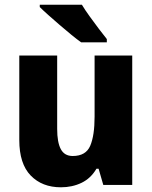

<svg xmlns="http://www.w3.org/2000/svg" viewBox="-20 -786 646 816"><path d="M542 -550V0H419L399 -69H390Q366 -28 326.5 -9Q287 10 239 10Q159 10 110.5 -40Q62 -90 62 -191V-550H223V-238Q223 -181 238.5 -152Q254 -123 289 -123Q345 -123 363.5 -166.5Q382 -210 382 -290V-550ZM328 -766Q341 -744 361 -716.5Q381 -689 400.5 -663Q420 -637 434 -620V-606H325Q308 -618 283.5 -638Q259 -658 233.5 -680Q208 -702 185.5 -722Q163 -742 149 -756V-766Z"/></svg>

Font: Noto Sans Khmer UI SemiCondensed ExtraBold
Style: Regular
Weight: 800
Width: 4
Designer: Danh Hong and the Monotype Design Team
Foundry: Monotype Imaging Inc.
Version: Version 2.002; ttfautohint (v1.8.4.7-5d5b)